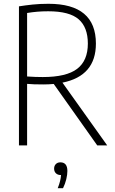

<svg xmlns="http://www.w3.org/2000/svg" viewBox="-20 -767 606 1013"><path d="M80 0V-733.5Q114.5 -739 152.2 -743Q190 -747 236 -747Q486 -747 486 -537Q486 -366.5 309.5 -331L545.5 0H493L263.5 -324Q237.5 -321.5 208 -321.5Q179.5 -321.5 160 -322.2Q140.5 -323 123 -324.5V0ZM205.5 -360.5Q330.5 -360.5 387 -403.8Q443.5 -447 443.5 -537Q443.5 -623 395 -665.2Q346.5 -707.5 234.5 -707.5Q202.5 -707.5 176.5 -705.2Q150.5 -703 123 -698.5V-363.5Q148 -362 166 -361.2Q184 -360.5 205.5 -360.5ZM284.5 226Q293 205 297 188.2Q301 171.5 302 156.5H300.5Q284.5 156.5 275 147.2Q265.5 138 265.5 122.5Q265.5 108 274.5 98.8Q283.5 89.5 298.5 89.5Q335.5 89.5 335.5 135Q335.5 154 329.8 178.2Q324 202.5 312.5 226Z"/></svg>

Font: Encode Sans Condensed ExtraLight
Style: Regular
Weight: 200
Width: 3
Designer: Multiple Designers
Foundry: Impallari Type
Version: Version 3.000; ttfautohint (v1.8.3) -l 8 -r 50 -G 200 -x 14 